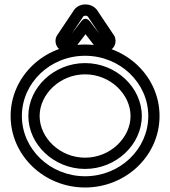

<svg xmlns="http://www.w3.org/2000/svg" viewBox="-20 -808 756 853"><path d="M106 -292.6C106 -165.7 220.2 -57.5 358 -57.5C495.8 -57.5 610 -165.7 610 -292.6C610 -419.5 495.8 -527.7 358 -527.7C220.2 -527.7 106 -419.5 106 -292.6ZM156 -292.6C156 -388.7 245.5 -477.7 358 -477.7C470.6 -477.7 560 -388.7 560 -292.6C560 -196.5 470.5 -107.5 358 -107.5C245.4 -107.5 156 -196.5 156 -292.6ZM77.2 -292.6C77.2 -439.3 202.3 -560.2 358 -560.2C513.7 -560.2 638.8 -439.3 638.8 -292.6C638.8 -145.9 513.7 -25 358 -25C202.3 -25 77.2 -145.9 77.2 -292.6ZM27.2 -292.6C27.2 -116.3 176.6 25 358 25C539.4 25 688.8 -116.3 688.8 -292.6C688.8 -468.9 539.4 -610.2 358 -610.2C176.6 -610.2 27.2 -468.9 27.2 -292.6ZM360 -738.3C366.3 -738.3 371 -734.6 372.1 -732.1C372.7 -731 373.5 -729.6 374 -728.8C378.3 -722.4 401.9 -687.1 420.3 -659.7L379.8 -712.3C377.9 -714.8 360.5 -738.6 340.2 -712.3L299.7 -659.7C320.2 -690.4 341.4 -722.1 346 -728.8C346.7 -729.8 347.5 -731.3 347.9 -732.1C349.3 -735.2 353.4 -738.3 360 -738.3ZM360 -788.3C338.7 -788.3 316.7 -779.5 303.5 -755.3C293.7 -740.6 233.5 -650.7 233.5 -650.7L232.4 -649C231.2 -647.2 229.8 -644.3 229.1 -641.7L228.5 -639.8C224.3 -624.6 226.9 -605.8 240.7 -592.1C250.1 -582.7 262.6 -578.3 274.7 -578.3C297.8 -578.3 315.8 -591.7 325.3 -611L360 -656L394.7 -611C402.6 -595.2 420.2 -578.3 445.3 -578.3C458.1 -578.3 471.1 -583.2 480.7 -593.5C493.3 -607.1 495.5 -625.1 491.5 -639.8L490.9 -641.7C490.4 -643.9 489.1 -646.8 487.6 -649L486.5 -650.7C486.3 -650.9 428.3 -737.7 416.5 -755.3C404.9 -776.4 383.1 -788.3 360 -788.3Z"/></svg>

Font: Hi.
Style: Regular
Weight: 400
Designer: Mew Too, Robert Jablonski
Foundry: Cannot Into Space Fonts
Version: Version 1.996